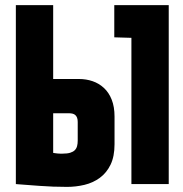

<svg xmlns="http://www.w3.org/2000/svg" viewBox="-20 -720 716 751"><path d="M427 -574 494 -572V0H640V-700H427ZM289 -411H188V-700H42V0Q42 0 54.5 1Q67 2 87.5 3.5Q108 5 134 7Q160 9 188 10Q216 11 242 11Q277 11 310.5 3Q344 -5 370.5 -24.5Q397 -44 412.5 -76Q428 -108 428 -156V-264Q428 -302 417 -330Q406 -358 386.5 -376Q367 -394 342 -402.5Q317 -411 289 -411ZM284 -170Q284 -158 281.5 -148.5Q279 -139 272.5 -132.5Q266 -126 254.5 -122.5Q243 -119 224 -119Q221 -119 216 -119Q211 -119 206.5 -119.5Q202 -120 198 -120.5Q194 -121 191 -121.5Q188 -122 188 -122V-277H250Q257 -277 263.5 -275.5Q270 -274 274.5 -270Q279 -266 281.5 -259.5Q284 -253 284 -243Z"/></svg>

Font: Advent Pro ExtraBold
Style: Regular
Weight: 800
Designer: VivaRado, Andreas Kalpakidis
Foundry: VivaRado, Andreas Kalpakidis
Version: Version 3.000